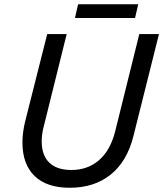

<svg xmlns="http://www.w3.org/2000/svg" viewBox="-20 -873 771 907"><path d="M309 14Q201 14 143.5 -41.5Q86 -97 86 -200Q86 -247 99 -300L203 -712H295L188 -281Q177 -241 177 -206Q177 -139 213 -104.5Q249 -70 317 -70Q394 -70 447.5 -116Q501 -162 524 -252L638 -712H731L610 -229Q580 -110 502.5 -48Q425 14 309 14ZM334 -788 349 -853H633L618 -788Z"/></svg>

Font: CST
Style: Italic
Weight: 400
Italic angle: -14°
Version: Version 1.00